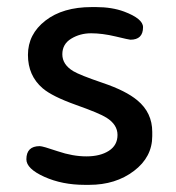

<svg xmlns="http://www.w3.org/2000/svg" viewBox="-20 -515 494 540"><path d="M237.8 -495.1H250Q294.9 -495.1 329.1 -482.4Q382.3 -462.4 382.3 -438.5Q382.3 -403.3 346.7 -403.3Q343.3 -403.3 305.4 -412.4Q267.6 -421.4 236.3 -421.4Q205.1 -421.4 180.2 -406.2Q155.3 -391.1 155.3 -362.3Q155.3 -333.5 186 -314.9Q204.6 -303.7 269.3 -281.7Q334 -259.8 366.2 -232.9Q408.2 -198.2 408.2 -144V-132.3Q408.2 -73.2 356.7 -34.2Q305.2 4.9 231 4.9H218.3Q154.8 4.9 104.5 -17.8Q54.2 -40.5 54.2 -66.9Q54.2 -104 91.8 -104Q100.1 -104 142.3 -89.6Q184.6 -75.2 223.1 -75.2Q261.7 -75.2 286.1 -90.8Q310.5 -106.4 310.5 -135.5Q310.5 -164.6 279.3 -184.1Q260.3 -196.3 193.6 -220Q127 -243.7 100.1 -266.6Q58.6 -302.2 58.6 -360.6Q58.6 -418.9 107.7 -457Q156.7 -495.1 237.8 -495.1Z"/></svg>

Font: Averia Sans Libre
Style: Regular
Weight: 400
Version: Version 1.002